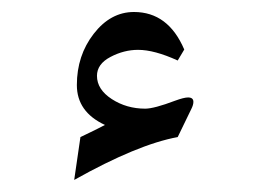

<svg xmlns="http://www.w3.org/2000/svg" viewBox="-20 -1177 428 317"><path d="M106.9 -1036.6Q106.9 -1085.4 134.8 -1121.3Q162.6 -1157.2 201.2 -1157.2Q257.8 -1157.2 284.2 -1095.2L273.4 -1077.1Q234.9 -1094.7 208 -1094.7Q184.6 -1094.7 162.4 -1083Q140.1 -1071.3 140.1 -1051.8Q140.1 -1029.3 164.6 -1013.4Q189 -997.6 219.7 -997.6Q234.4 -997.6 269 -1010.7Q283.7 -1016.1 290.5 -1016.1Q299.3 -1016.1 299.3 -1008.8Q299.3 -1003.9 295.9 -997.1L273.4 -950.7Q207 -938.5 102.5 -879.9L112.8 -950.7Q139.6 -963.4 153.3 -970.7Q106.9 -992.2 106.9 -1036.6Z"/></svg>

Font: Parastoo FD
Style: FD
Weight: 400
Foundry: Saber Rastikerdar (saber.rastikerdar@gmail.com)
Version: Version 2.0.1